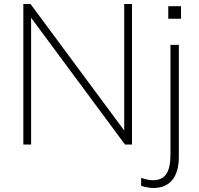

<svg xmlns="http://www.w3.org/2000/svg" viewBox="-20 -725 997 963"><path d="M97 0V-705H133L624 -42H603V-705H642V0H607L116 -663H136V0ZM748 218Q738 218 718.5 214.5Q699 211 688 207V167Q699 171 716 175Q733 179 746 179Q793 179 814 148Q835 117 835 51V-500H877V60Q877 138 844 178Q811 218 748 218ZM824 -631V-694H888V-631Z"/></svg>

Font: Mulish ExtraLight
Style: Regular
Weight: 200
Designer: Vernon Adams
Foundry: Vernon Adams
Version: Version 3.603